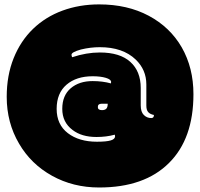

<svg xmlns="http://www.w3.org/2000/svg" viewBox="-20 -728 888 852"><path d="M430.2 -267.6Q414.1 -267.6 414.1 -252.9Q414.1 -239.3 432.6 -239.3Q445.3 -239.3 451.7 -245.6Q458 -252 458 -267.6ZM410.2 -99.1Q452.6 -99.1 471.7 -105Q490.7 -110.8 490.7 -123.5Q490.7 -126.5 489.3 -130.4Q452.1 -120.1 408.2 -120.1Q342.3 -120.1 301.8 -151.4Q256.3 -185.5 256.3 -244.9Q256.3 -304.2 293.7 -336.2Q331.1 -368.2 391.1 -368.2Q435.1 -368.2 472.2 -357.9Q473.1 -362.8 473.1 -364.3Q473.1 -375.5 449.5 -382.6Q425.8 -389.6 391.1 -389.6Q318.8 -389.6 275.1 -352.1Q231.4 -314.5 231.4 -244.9Q231.4 -175.3 281 -137.2Q330.6 -99.1 410.2 -99.1ZM419.9 104Q304.7 104 210.9 52Q117.2 0 64.5 -90.8Q9.8 -183.6 9.8 -298.3Q9.8 -393.1 40.5 -469.7Q71.3 -546.4 126.7 -599.9Q182.1 -653.3 257.3 -680.9Q332.5 -708.5 419.9 -708.5Q545.4 -708.5 640.1 -658Q734.9 -607.4 786.6 -517.6Q838.4 -426.8 838.4 -310.1Q838.4 -112.3 730 -4.9Q621.1 104 419.9 104ZM300.3 -474.1Q363.3 -495.1 422.9 -495.1Q512.2 -495.1 558.3 -453.4Q604.5 -411.6 604.5 -337.4V-260.3Q604.5 -231.4 618.2 -217.8Q631.8 -204.1 651.4 -204.1Q663.1 -204.1 663.1 -217.8Q646 -221.2 637.7 -230.5Q629.4 -239.7 629.4 -259.3V-353Q629.4 -418.5 582 -463.9Q524.9 -518.6 422.9 -518.6Q381.3 -518.6 338.9 -508.3Q297.4 -496.6 297.4 -485.4Q297.4 -479 300.3 -474.1Z"/></svg>

Font: Modak
Style: Regular
Weight: 400
Version: Version 1.036;PS Version 1.000;hotconv 1.0.79;makeotf.lib2.5